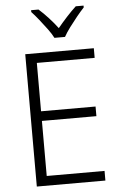

<svg xmlns="http://www.w3.org/2000/svg" viewBox="-62 -990 645 1032"><g transform="rotate(-5 260.5 -473.5)"><path d="M464 0H94V-714H464V-662H152V-401H446V-349H152V-52H464ZM429 -937Q411 -918 389 -891Q367 -864 347 -837Q327 -810 315 -788H258Q247 -810 227 -837Q207 -864 185.5 -891Q164 -918 146 -937V-947H186Q212 -924 238.5 -895Q265 -866 286 -838Q309 -866 335.5 -895Q362 -924 387 -947H429Z"/></g></svg>

Font: Noto Sans Display Light
Style: Regular
Weight: 300
Designer: Monotype Design Team
Foundry: Monotype Imaging Inc.
Version: Version 2.003